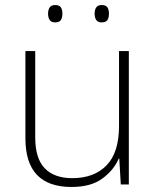

<svg xmlns="http://www.w3.org/2000/svg" viewBox="-20 -733 622 763"><path d="M492 -530V0H460L454 -103H452Q433 -58 387.5 -24Q342 10 264 10Q81 10 81 -183V-530H120V-187Q120 -103 158 -64Q196 -25 267 -25Q354 -25 403.5 -76Q453 -127 453 -232V-530ZM171 -679Q171 -694 177.5 -703.5Q184 -713 199 -713Q216 -713 222 -703.5Q228 -694 228 -679Q228 -663 222 -653.5Q216 -644 199 -644Q184 -644 177.5 -653.5Q171 -663 171 -679ZM356 -679Q356 -694 362.5 -703.5Q369 -713 384 -713Q401 -713 407 -703.5Q413 -694 413 -679Q413 -663 407 -653.5Q401 -644 384 -644Q369 -644 362.5 -653.5Q356 -663 356 -679Z"/></svg>

Font: Noto Sans Gujarati ExtraLight
Style: Regular
Weight: 200
Designer: Jelle Bosma - Monotype Design Team, Universal Thirst
Foundry: Monotype Imaging Inc.
Version: Version 2.106; ttfautohint (v1.8.4.7-5d5b)